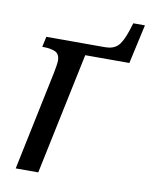

<svg xmlns="http://www.w3.org/2000/svg" viewBox="-76 -706 599 763"><g transform="rotate(10 223.5 -324.5)"><path d="M124 -402Q127 -417 129 -430.5Q131 -444 131 -450Q131 -478 112 -486Q93 -494 67 -494H60L69 -536H306Q338 -536 356 -552.5Q374 -569 390 -617L400 -649H447L412 -491H234L131 0H40Z"/></g></svg>

Font: Noto Serif SemiCondensed
Style: Italic
Weight: 400
Width: 4
Italic angle: -12°
Designer: Monotype Design Team
Foundry: Monotype Imaging Inc.
Version: Version 2.013